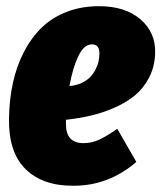

<svg xmlns="http://www.w3.org/2000/svg" viewBox="-20 -574 516 614"><path d="M296.9 -554.2Q380.4 -554.2 429.4 -512Q478.5 -469.7 476.1 -402.8Q474.6 -359.9 456.5 -325.4Q438.5 -291 411.1 -268.6Q383.8 -246.1 345.7 -229.5Q307.6 -212.9 270.5 -204.3Q233.4 -195.8 190.9 -190.9V-176.8Q190.9 -116.2 247.1 -116.2Q272.9 -116.2 296.9 -127.2Q320.8 -138.2 355 -162.1L416 -56.2Q327.6 20 215.8 20Q117.2 21 62 -33Q6.8 -86.9 8.8 -195.8Q9.8 -257.3 21.7 -310.8Q33.7 -364.3 57.1 -409.2Q80.6 -454.1 114 -486.3Q147.5 -518.6 194.1 -536.4Q240.7 -554.2 296.9 -554.2ZM202.1 -298.8Q224.1 -300.8 241.2 -308.8Q258.3 -316.9 268.8 -327.9Q279.3 -338.9 286.1 -352.8Q293 -366.7 295.4 -379.2Q297.9 -391.6 297.9 -403.8Q297.9 -432.1 273.9 -432.1Q248.5 -432.1 230.5 -394.5Q212.4 -356.9 202.1 -298.8Z"/></svg>

Font: Fira Sans Compressed Heavy
Style: Italic
Weight: 900
Width: 3
Italic angle: -8°
Designer: Carrois Corporate & Edenspiekermann AG
Foundry: Carrois Corporate GbR & Edenspiekermann AG
Version: Version 4.203;PS 004.203;hotconv 1.0.88;makeotf.lib2.5.64775